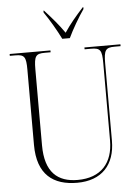

<svg xmlns="http://www.w3.org/2000/svg" viewBox="-61 -978 753 1036"><g transform="rotate(-5 315.0 -460.5)"><path d="M302 -771H343C364 -816 402 -881 430 -921V-931H427C386 -886 353 -847 323 -802C292 -847 258 -886 217 -931H214V-921C242 -881 280 -816 302 -771ZM315 10C448 10 521 -69 521 -200V-619C521 -691 531 -704 580 -704H612V-714H417V-704H452C502 -704 511 -692 511 -620V-202C511 -81 446 -5 319 -5C211 -5 143 -61 143 -208V-619C143 -692 153 -704 202 -704H233V-714H12V-704H41C91 -704 100 -692 100 -621V-214C100 -52 186 10 315 10Z"/></g></svg>

Font: Noto Serif Display SemiCondensed ExtraLight
Style: Regular
Weight: 200
Width: 4
Designer: Monotype Design Team
Foundry: Monotype Imaging Inc.
Version: Version 2.009